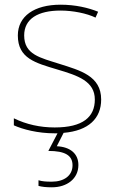

<svg xmlns="http://www.w3.org/2000/svg" viewBox="-20 -651 498 818"><path d="M314 52C314 4 280 -25 222 -28L251 -85C358 -94 411 -147 411 -227C411 -328 321 -351 233 -379C152 -405 83 -418 83 -500C83 -571 142 -606 238 -606C291 -606 350 -594 387 -576L398 -601C356 -618 301 -631 238 -631C126 -631 56 -582 56 -500C56 -402 131 -383 224 -355C312 -329 384 -305 384 -227C384 -153 334 -108 213 -108C151 -108 92 -121 39 -147V-117C77 -100 140 -83 213 -83C217 -83 221 -83 225 -83L186 -8C257 -8 289 11 289 53C289 98 252 123 201 123C176 123 161 122 144 117V141C159 145 176 147 201 147C266 147 314 110 314 52Z"/></svg>

Font: Noto Sans Kannada UI Thin
Style: Regular
Weight: 100
Designer: Jelle Bosma - Monotype Design Team
Foundry: Monotype Imaging Inc.
Version: Version 2.005